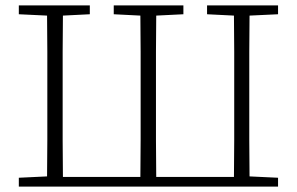

<svg xmlns="http://www.w3.org/2000/svg" viewBox="-20 -694 1103 714"><path d="M750 -641V-674H1014V-641L908 -636Q907 -569 907 -501Q907 -433 907 -364V-312Q907 -242 907 -174Q907 -106 908 -38L1014 -33V0H50V-33L155 -38Q156 -106 156 -174Q156 -242 156 -312V-364Q156 -433 156 -501Q156 -569 155 -636L50 -641V-674H314V-641L214 -636Q213 -569 213 -501.5Q213 -434 213 -364V-312Q213 -242 213 -173Q213 -104 214 -36H502Q503 -104 503 -173Q503 -242 503 -312V-364Q503 -433 503 -501Q503 -569 502 -636L403 -641V-674H662V-641L561 -636Q560 -569 560 -501Q560 -433 560 -364V-312Q560 -242 560 -173Q560 -104 561 -36H850Q851 -104 851 -173Q851 -242 851 -312V-364Q851 -434 851 -501.5Q851 -569 850 -636Z"/></svg>

Font: Source Serif 4 SmText Light
Style: Regular
Weight: 300
Designer: Frank Grießhammer
Foundry: Adobe
Version: Version 4.005;hotconv 1.1.0;makeotfexe 2.6.0